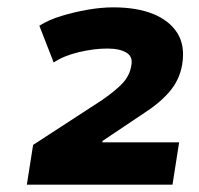

<svg xmlns="http://www.w3.org/2000/svg" viewBox="-20 -731 540 522"><path d="M53 -229 70 -337 256 -458Q294 -484 313.5 -505Q333 -526 337 -553Q342 -577 323.5 -588Q305 -599 272 -599Q235 -599 193.5 -589Q152 -579 126 -561L87 -661Q112 -677 146.5 -687.5Q181 -698 218 -704.5Q255 -711 288 -711Q352 -711 396.5 -693Q441 -675 462.5 -640.5Q484 -606 475 -554Q468 -514 441.5 -482.5Q415 -451 368 -421L259 -348L258 -344H467L449 -229Z"/></svg>

Font: Nunito Sans 6pt Black
Style: Italic
Weight: 900
Italic angle: -9°
Version: Version 3.101;gftools[0.9.27]